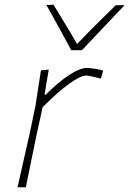

<svg xmlns="http://www.w3.org/2000/svg" viewBox="-20 -791 546 811"><path d="M54 0Q67 -56.5 78.5 -108.2Q90 -160 104 -221L129.5 -342Q135 -378 141 -417Q147 -456 153 -494L186 -497L168 -391H173Q228.5 -446 273.2 -475Q318 -504 347 -504Q355.5 -504 376.5 -501.2Q397.5 -498.5 416 -493L406 -459Q387.5 -463.5 369.2 -467.8Q351 -472 345 -472Q321 -472 273.2 -438Q225.5 -404 160 -338L134.5 -221.5Q122 -159.5 111.2 -108Q100.5 -56.5 89 0ZM281 -579Q255 -626.5 228.8 -674.8Q202.5 -723 176 -770L206 -771Q231.5 -729 256.5 -688Q281.5 -647 305.5 -605Q345 -646.5 385.5 -687Q426 -727.5 469 -769H506Q460 -720.5 415.8 -673.8Q371.5 -627 326 -579Z"/></svg>

Font: Commissioner Loud Thin
Style: Italic
Weight: 100
Italic angle: -12°
Designer: Kostas Bartsokas
Foundry: Kostas Bartsokas
Version: Version 1.000; ttfautohint (v1.8.3)